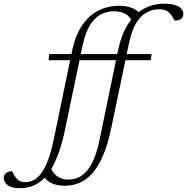

<svg xmlns="http://www.w3.org/2000/svg" viewBox="-195 -740 988 1014"><path d="M605.5 -454.5 601.5 -422H61.5L65 -454.5ZM184.5 -465.5Q202 -551.5 238.2 -605.2Q274.5 -659 324.8 -684.2Q375 -709.5 434 -709.5Q462.5 -709.5 484.2 -703.8Q506 -698 521.8 -687.8Q537.5 -677.5 547 -664L505 -623.5Q497 -641.5 484.2 -654Q471.5 -666.5 452.8 -673.5Q434 -680.5 407 -680.5Q369.5 -680.5 337.2 -663.8Q305 -647 280.5 -607.8Q256 -568.5 241.5 -501L148.5 -55.5Q130.5 30.5 106.2 90Q82 149.5 52 185.8Q22 222 -13.5 238Q-49 254 -89 254Q-132.5 254 -153.8 238.2Q-175 222.5 -175 200Q-175 184 -163.8 174.2Q-152.5 164.5 -131 164.5Q-127 172.5 -121.8 182.5Q-116.5 192.5 -107 203Q-98 213.5 -86.8 217.8Q-75.5 222 -62 222Q-37.5 222 -15.8 210.5Q6 199 25 172.2Q44 145.5 60.5 100Q77 54.5 91 -14ZM427.5 -470Q445.5 -557 480.8 -612.2Q516 -667.5 565.2 -694Q614.5 -720.5 674.5 -720.5Q708.5 -720.5 730.5 -713Q752.5 -705.5 763 -693.5Q773.5 -681.5 773.5 -666.5Q773.5 -650.5 762 -640.8Q750.5 -631 727.5 -631.5Q722.5 -639 715.8 -651Q709 -663 698.5 -673Q688.5 -683 676.5 -687Q664.5 -691 646 -691Q607.5 -691 576 -672.5Q544.5 -654 522 -614.5Q499.5 -575 486.5 -513L391.5 -59.5Q374 24 349.2 81.5Q324.5 139 293.5 174.2Q262.5 209.5 225.5 225.2Q188.5 241 147 241Q117 241 93.5 233.5Q70 226 54.2 212.5Q38.5 199 30 181.5L71 141Q83 173 107 190.8Q131 208.5 164.5 208.5Q191.5 208.5 216 198.5Q240.5 188.5 262 164.5Q283.5 140.5 301.2 98.5Q319 56.5 332 -7Z"/></svg>

Font: Newsreader Light
Style: Italic
Weight: 300
Italic angle: -17°
Designer: Hugues Gentile
Foundry: Production Type
Version: Version 1.003